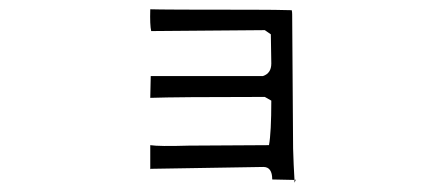

<svg xmlns="http://www.w3.org/2000/svg" viewBox="-20 -473 960 414"><path d="M618 -86 615 -79V-85L567 -86Q567 -113 548 -113L305 -109L304 -108V-160Q323 -157 387 -159L557 -160H560Q565 -187 565 -256L551 -264Q359 -264 304 -262L305 -308V-309H547Q565 -315 565 -336L564 -399L551 -408L306 -406Q303 -419 304 -453Q328 -452 528 -452Q574 -452 609 -451Q610 -448 610 -442L612 -153Q613 -117 615 -85H616Z"/></svg>

Font: cwTeXYen
Style: Medium
Weight: 500
Version: Version 1.17